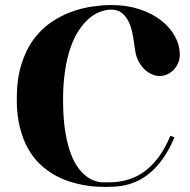

<svg xmlns="http://www.w3.org/2000/svg" viewBox="-20 -720 749 755"><path d="M389.2 -2.9Q403.3 -2.9 422.9 -3.4Q442.4 -3.9 464.8 -8.8Q487.3 -13.7 511.7 -24.4Q536.1 -35.2 560.3 -55.4Q584.5 -75.7 607.4 -107.4Q630.4 -139.2 649.9 -186L666 -180.2Q646 -132.3 622.8 -99.4Q599.6 -66.4 575 -44.7Q550.3 -22.9 525.4 -10.7Q500.5 1.5 477.1 7.1Q453.6 12.7 432.9 13.9Q412.1 15.1 396 15.1Q381.3 15.1 358.6 13.9Q335.9 12.7 308.6 7.8Q281.2 2.9 251.2 -6.8Q221.2 -16.6 191.9 -33.4Q162.6 -50.3 136.2 -75.4Q109.9 -100.6 89.8 -136.5Q69.8 -172.4 57.9 -220.2Q45.9 -268.1 45.9 -330.1Q45.9 -408.7 64 -466.6Q82 -524.4 112.1 -565.2Q142.1 -606 180.7 -632.1Q219.2 -658.2 259.8 -673.1Q300.3 -688 339.8 -693.8Q379.4 -699.7 411.1 -700.2H418Q478.5 -700.2 528.1 -683.8Q577.6 -667.5 613 -640.1Q648.4 -612.8 667.7 -577.6Q687 -542.5 687 -504.9Q687 -486.8 680.2 -471.4Q673.3 -456.1 662.4 -444.8Q651.4 -433.6 636.7 -427.2Q622.1 -420.9 606.9 -420.9Q591.3 -421.4 575.4 -428.7Q559.6 -436 546.4 -449.2Q533.2 -462.4 523.7 -481.4Q514.2 -500.5 511.2 -523.9L507.8 -546.9Q504.9 -568.8 500 -592.5Q495.1 -616.2 485.1 -636.2Q475.1 -656.2 459 -669.2Q442.9 -682.1 418 -682.1H412.1Q391.6 -680.7 370.1 -672.1Q348.6 -663.6 328.4 -645.8Q308.1 -627.9 289.8 -600.3Q271.5 -572.8 257.8 -533.9Q244.1 -495.1 236.1 -443.6Q228 -392.1 228 -327.1Q228 -261.7 235.1 -212.6Q242.2 -163.6 254.2 -127.7Q266.1 -91.8 282 -68.1Q297.9 -44.4 315.2 -30.3Q332.5 -16.1 350.1 -9.8Q367.7 -3.4 383.8 -2.9Z"/></svg>

Font: Purple Purse
Style: Regular
Weight: 400
Designer: Astigmatic (AOETI)
Foundry: Astigmatic (AOETI)
Version: Version 1.000